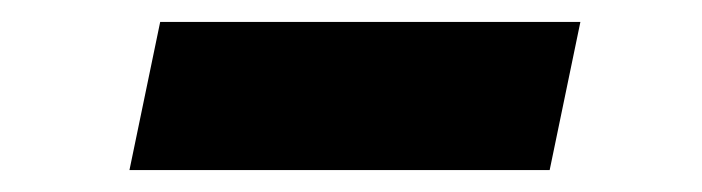

<svg xmlns="http://www.w3.org/2000/svg" viewBox="-20 -374 640 175"><path d="M98 -219 126 -354H509L481 -219Z"/></svg>

Font: Red Hat Mono
Style: Italic
Weight: 400
Italic angle: -12°
Monospace: yes
Designer: Pentagram, MCKL
Foundry: MCKL
Version: Version 1.030